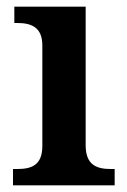

<svg xmlns="http://www.w3.org/2000/svg" viewBox="-20 -556 380 576"><path d="M19 0H324V-49H312C270 -49 237 -61 237 -120V-536H23V-487H32C73 -487 107 -475 107 -420V-118C107 -60 74 -49 32 -49H19Z"/></svg>

Font: Noto Serif Sinhala SemiBold
Style: Regular
Weight: 600
Designer: Jelle Bosma - Monotype Design Team
Foundry: Monotype Imaging Inc.
Version: Version 2.007